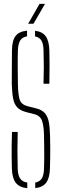

<svg xmlns="http://www.w3.org/2000/svg" viewBox="-20 -962 316 986"><path d="M120 4.5Q79.5 0.5 61 -23.5Q42.5 -47.5 41 -96.5Q40 -133.5 39.8 -161.8Q39.5 -190 40 -218.5Q40.5 -247 41.5 -284.5H71Q69.5 -237 69.5 -189.2Q69.5 -141.5 71 -94Q72 -62 83.5 -45.2Q95 -28.5 120 -24.5ZM161 4V-24.5Q184.5 -29 194.8 -46Q205 -63 206 -94Q207 -127 207.2 -151.5Q207.5 -176 207 -202.2Q206.5 -228.5 206 -266Q205.5 -310 196.8 -338.8Q188 -367.5 157 -375.5L117.5 -385.5Q85 -393.5 69 -410.2Q53 -427 47.5 -456Q42 -485 40.5 -529.5Q40 -566.5 40.8 -614Q41.5 -661.5 41.5 -704.5Q42 -753.5 59.8 -777Q77.5 -800.5 119 -804.5V-775.5Q95 -771.5 84.2 -754.8Q73.5 -738 72 -706Q70.5 -662 71 -618Q71.5 -574 72 -529.5Q73 -474 81.5 -449.2Q90 -424.5 122 -416.5L162 -406.5Q194 -399 209.5 -381.8Q225 -364.5 230.5 -336Q236 -307.5 237 -266Q238 -227 238 -201.8Q238 -176.5 237.8 -153.2Q237.5 -130 236.5 -96.5Q235 -48 217.2 -24Q199.5 0 161 4ZM203.5 -532Q205 -576 205 -619.5Q205 -663 203.5 -706Q202.5 -737.5 192.5 -754Q182.5 -770.5 160 -775V-804Q197.5 -799.5 214.8 -775.8Q232 -752 233.5 -703.5Q234.5 -674 234.5 -629.5Q234.5 -585 233.5 -532ZM124.5 -840 183 -942H211L152 -840Z"/></svg>

Font: Big Shoulders Stencil Display ExtraLight
Style: Regular
Weight: 250
Designer: Patric King
Foundry: XO Type Co
Version: Version 2.001